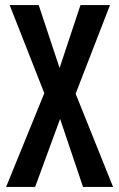

<svg xmlns="http://www.w3.org/2000/svg" viewBox="-20 -734 468 754"><path d="M424 0 277 -366 412 -714H296L214 -467L132 -714H18L154 -368L4 0H118L216 -267L306 0Z"/></svg>

Font: Noto Sans Display Condensed Medium
Style: Regular
Weight: 500
Width: 3
Designer: Monotype Design Team
Foundry: Monotype Imaging Inc.
Version: Version 1.900